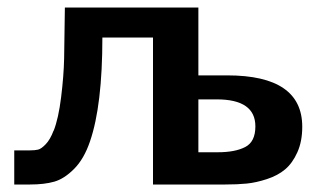

<svg xmlns="http://www.w3.org/2000/svg" viewBox="-20 -492 877 512"><path d="M18 0V-91H60Q73 -91 81.5 -93Q90 -95 102 -107.5Q114 -120 123 -144V-143Q136 -176 143 -233Q150 -290 151 -336Q152 -382 153 -472H509V-291H586Q786 -291 786 -154Q786 -115 773 -86Q760 -57 740.5 -40.5Q721 -24 692 -14.5Q663 -5 638 -2.5Q613 0 581 0H388V-392H253Q253 -211 220 -115Q204 -68 177.5 -41.5Q151 -15 124.5 -7.5Q98 0 60 0ZM509 -86H561Q607 -86 634 -100Q661 -114 661 -155Q661 -227 558 -227H509V-204Z"/></svg>

Font: Coval
Style: ExtraBold
Weight: 800
Foundry: Context Ltd
Version: Version 001.000